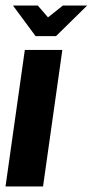

<svg xmlns="http://www.w3.org/2000/svg" viewBox="-24 -676 336 696"><path d="M-4 0 66 -495H202L132 0ZM105 -545 23 -656H113L150 -613L204 -656H292L179 -545Z"/></svg>

Font: Alumni Sans ExtraBold
Style: Italic
Weight: 800
Italic angle: -8°
Designer: Robert E. Leuschke
Foundry: Robert E. Leuschke
Version: Version 1.016